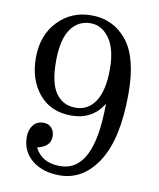

<svg xmlns="http://www.w3.org/2000/svg" viewBox="-84 -809 734 885"><g transform="rotate(10 283.0 -366.0)"><path d="M272.9 -742.2Q375.5 -742.2 439.2 -663.6Q502.9 -585 502.9 -416Q502.9 -205.6 434.3 -97.9Q365.7 9.8 254.4 9.8Q175.8 9.8 125.7 -30.8Q75.7 -71.3 75.7 -139.6Q75.7 -171.9 92.8 -194.1Q109.9 -216.3 141.6 -216.3Q165 -216.3 179 -200.4Q192.9 -184.6 192.9 -161.6Q192.9 -112.3 130.9 -99.1Q163.6 -32.7 249.5 -32.7Q408.7 -32.7 408.7 -352.1Q358.9 -271 259.8 -271Q163.1 -271 108.4 -337.4Q53.7 -403.8 53.7 -504.9Q53.7 -610.8 116.2 -676.5Q178.7 -742.2 272.9 -742.2ZM147.9 -505.9Q147.9 -402.3 181.4 -356.2Q214.8 -310.1 272.9 -310.1Q332 -310.1 365.5 -361.3Q398.9 -412.6 398.9 -511.7Q398.9 -606.9 363.3 -656.2Q327.6 -705.6 275.9 -705.6Q216.3 -705.6 182.1 -656Q147.9 -606.4 147.9 -505.9Z"/></g></svg>

Font: Munson
Style: Regular
Weight: 400
Designer: Paul James MIller
Foundry: High-Logic / Made with FontCreator
Version: Version 2.10;May 5, 2019;FontCreator 11.5.0.2430 64-bit